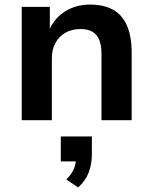

<svg xmlns="http://www.w3.org/2000/svg" viewBox="-20 -526 668 840"><path d="M75 0V-496H198V-396H196Q220 -449 267 -477.5Q314 -506 373 -506Q434 -506 474.5 -483.5Q515 -461 535.5 -414Q556 -367 556 -296V0H424V-291Q424 -327 414.5 -351Q405 -375 384.5 -387Q364 -399 332 -399Q295 -399 266.5 -383Q238 -367 222.5 -338Q207 -309 207 -273V0ZM322 294 270 259Q294 236 303.5 212Q313 188 313 164L341 180H246V71H382V148Q382 191 368.5 227.5Q355 264 322 294Z"/></svg>

Font: Nunito Sans 9pt
Style: Bold
Weight: 700
Version: Version 3.101;gftools[0.9.27]